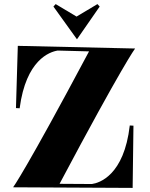

<svg xmlns="http://www.w3.org/2000/svg" viewBox="-20 -918 731 938"><path d="M628 0 632 -304 614 -305C586 -61 465 -24 429 -19L271 -20C580 -602 640 -681 640 -681L67 -694L58 -390L76 -389C107 -626 223 -665 262 -671L415 -667C103 -81 44 -3 44 -3ZM356 -726 467 -886 456 -898 354 -837 252 -898 241 -886Z"/></svg>

Font: Purple Purse
Style: Regular
Weight: 400
Designer: Astigmatic (AOETI)
Foundry: Astigmatic (AOETI)
Version: Version 1.000